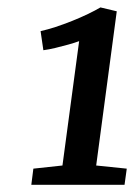

<svg xmlns="http://www.w3.org/2000/svg" viewBox="-20 -921 362 518"><path d="M70 -466 148.5 -474.5 193.5 -810Q181.5 -805.5 164.5 -800.8Q147.5 -796 129.8 -791.8Q112 -787.5 97 -785.5L89.5 -837Q107.5 -841 129.8 -848.2Q152 -855.5 174.5 -864.5Q197 -873.5 217.2 -883.2Q237.5 -893 251 -901L295 -890.5L239.5 -474.5L322 -466L316 -422.5H64.5Z"/></svg>

Font: Merriweather Light 18pt SemiBold
Style: Italic
Weight: 600
Italic angle: -7.8°
Version: Version 2.101